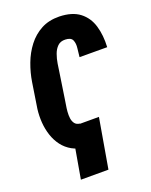

<svg xmlns="http://www.w3.org/2000/svg" viewBox="-163 -809 842 1068"><g transform="rotate(-20 258.0 -275.0)"><path d="M228.5 -122.6 213.4 10.7Q168.5 7.8 135.3 -10.7Q102.1 -29.3 80.1 -58.6Q58.1 -87.9 46.1 -124.3Q34.2 -160.6 31.2 -200.4Q28.3 -240.2 33.2 -279.8L56.6 -430.7Q64.9 -483.9 84.5 -536.1Q104 -588.4 136.7 -630.9Q169.4 -673.3 215.3 -698Q261.2 -722.7 323.2 -721.7Q398.9 -719.7 442.6 -686Q486.3 -652.3 502.9 -595.9Q519.5 -539.6 515.6 -470.2L352.1 -470.7Q354 -494.1 357.7 -521.5Q361.3 -548.8 352.8 -568.8Q344.2 -588.9 310.5 -589.8Q282.2 -590.8 265.1 -574.2Q248 -557.6 238.8 -531.7Q229.5 -505.9 225.3 -478.8Q221.2 -451.7 218.3 -431.6L195.3 -279.3Q193.8 -266.6 190.4 -247.8Q187 -229 185.3 -208.5Q183.6 -188 186 -169.4Q188.5 -150.9 198.2 -137.9Q208 -125 228.5 -122.6ZM339.8 -121.6 289.1 172.4H126L177.2 -121.6Z"/></g></svg>

Font: Roboto Condensed Black
Style: Italic
Weight: 900
Italic angle: -12°
Designer: Christian Robertson
Foundry: Google
Version: Version 3.008; 2023